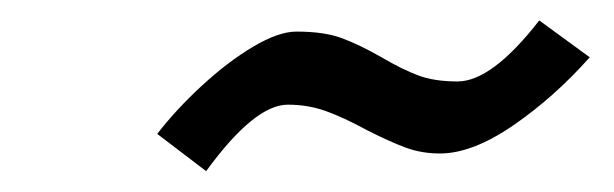

<svg xmlns="http://www.w3.org/2000/svg" viewBox="-20 -366 595 186"><path d="M267.1 -335.4Q293.9 -335.4 311 -329.1Q328.1 -322.8 349.6 -310.5Q369.6 -298.8 385 -293Q400.4 -287.1 423.3 -287.1Q456.5 -287.1 502.4 -346.2L551.3 -310.5Q517.1 -272 477.3 -244.6Q437.5 -217.3 406.2 -217.3Q388.7 -217.3 373.3 -222.9Q357.9 -228.5 335 -240.2Q312.5 -252.4 295.4 -258.5Q278.3 -264.6 258.8 -264.6Q226.6 -264.6 179.7 -200.2L132.3 -236.3Q150.9 -260.3 175.8 -283.2Q200.7 -306.2 225.3 -320.8Q250 -335.4 267.1 -335.4Z"/></svg>

Font: Glacial Indifference
Style: Italic
Weight: 400
Designer: Alfredo Marco Pradil
Foundry: Alfredo Marco Pradil
Version: Version 1.312